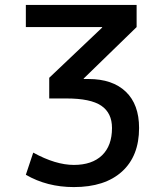

<svg xmlns="http://www.w3.org/2000/svg" viewBox="-20 -750 670 780"><path d="M85 -730H535V-640L320 -431V-429H340Q437 -429 491 -377.5Q545 -326 545 -230Q545 -116 475.5 -53Q406 10 280 10Q171 10 85 -40L115 -130Q206 -80 280 -80Q354 -80 394.5 -119Q435 -158 435 -230Q435 -291 391.5 -320.5Q348 -350 250 -350H180V-434L395 -638V-640H85Z"/></svg>

Font: Mplus 1p Medium
Style: Regular
Weight: 500
Version: Version 1.061